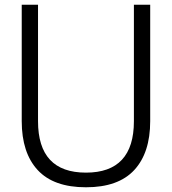

<svg xmlns="http://www.w3.org/2000/svg" viewBox="-20 -783 729 813"><path d="M72 -270V-763H141V-270Q141 -52 344 -52Q547 -52 547 -270V-763H616V-270Q616 -136 548.5 -63Q481 10 344 10Q207 10 139.5 -63Q72 -136 72 -270Z"/></svg>

Font: Open Sauce One Light
Style: Regular
Weight: 300
Designer: Alfredo Marco Pradil
Foundry: Creative Sauce Fz LLC
Version: Version 1.477